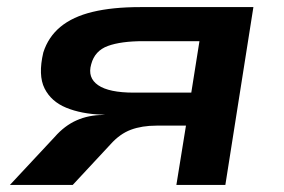

<svg xmlns="http://www.w3.org/2000/svg" viewBox="-20 -521 800 541"><path d="M8 0 134 -135Q162 -167 196 -182Q230 -197 270 -197H276L267 -198Q209 -200 166.5 -217.5Q124 -235 105.5 -272Q87 -309 102 -373Q116 -417 150.5 -445.5Q185 -474 241 -487.5Q297 -501 375 -501H694L615 0H477L504 -167H421Q380 -167 349 -155.5Q318 -144 292 -115L185 0ZM357 -260H519L542 -405H384Q321 -405 284 -391.5Q247 -378 237 -340Q226 -302 256.5 -281Q287 -260 357 -260Z"/></svg>

Font: Nunito Sans 7pt Expanded
Style: Bold Italic
Weight: 700
Width: 7
Italic angle: -9°
Designer: Vernon Adams
Foundry: Vernon Adams
Version: Version 3.101;gftools[0.9.27]